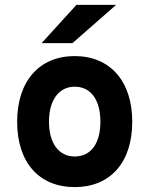

<svg xmlns="http://www.w3.org/2000/svg" viewBox="-20 -752 610 784"><path d="M150 -576H276L454 -732H292ZM285 12C429 12 520 -87 520 -255C520 -421 429 -523 285 -523C141 -523 50 -421 50 -255C50 -87 141 12 285 12ZM285 -113C221 -113 180 -166 180 -255C180 -344 221 -398 285 -398C351 -398 390 -344 390 -255C390 -166 351 -113 285 -113Z"/></svg>

Font: Overpass ExtraBold
Style: Regular
Weight: 800
Designer: Delve Withrington, Thomas Jockin
Foundry: Delve Fonts
Version: Version 3.000;DELV;Overpass